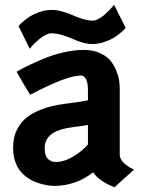

<svg xmlns="http://www.w3.org/2000/svg" viewBox="-20 -771 607 808"><path d="M106.9 -372.1Q90.8 -397.9 76.7 -422.1Q62.5 -446.3 56.2 -458L49.8 -469.2Q70.8 -481.4 94.2 -492.9Q117.7 -504.4 158.7 -522Q199.7 -539.6 245.6 -550.3Q291.5 -561 332 -561Q369.1 -561 397.7 -548.8Q426.3 -536.6 442.1 -518.8Q458 -501 468 -477.3Q478 -453.6 481 -434.3Q483.9 -415 483.9 -396V-119.1Q483.9 -116.7 484.1 -114.3Q484.4 -111.8 487.5 -104.2Q490.7 -96.7 496.3 -90.1Q502 -83.5 514.4 -74.2Q526.9 -64.9 543.9 -57.1L461.9 17.1Q395.5 -9.3 372.1 -45.9Q298.8 11.2 208 11.2Q200.7 11.2 190.7 10.3Q180.7 9.3 163.3 5.4Q146 1.5 129.6 -4.6Q113.3 -10.7 95.7 -22.9Q78.1 -35.2 65.2 -51.3Q52.2 -67.4 43.7 -92Q35.2 -116.7 35.2 -147Q35.2 -171.4 39.6 -192.1Q43.9 -212.9 57.6 -236.3Q71.3 -259.8 93.5 -277.6Q115.7 -295.4 154.5 -310.5Q193.4 -325.7 245.1 -333Q331.5 -344.2 350.1 -349.1V-396Q350.1 -403.3 349.1 -411.6Q348.1 -419.9 345.2 -429.9Q342.3 -439.9 335.7 -446.5Q329.1 -453.1 319.8 -453.1Q260.3 -453.1 106.9 -372.1ZM207 -89.8Q242.2 -86.9 281.7 -108.6Q321.3 -130.4 350.1 -163.1V-245.1Q338.9 -242.7 293 -236.8L261.2 -231.9Q168 -214.4 168 -147Q168 -129.9 172.6 -117.4Q177.2 -105 184.8 -99.6Q192.4 -94.2 197.3 -92.3Q202.1 -90.3 207 -89.8ZM460 -751 508.8 -653.8Q506.8 -651.4 502.9 -647Q499 -642.6 485.8 -631.6Q472.7 -620.6 458.3 -611.8Q443.8 -603 421.6 -595.2Q399.4 -587.4 377 -585.9Q355 -584.5 330.6 -591.1Q306.2 -597.7 287.1 -606.7Q268.1 -615.7 242.7 -623.3Q217.3 -630.9 194.8 -630.9Q184.1 -630.4 170.7 -623.5Q157.2 -616.7 146.2 -607.2Q135.3 -597.7 125.5 -588.4Q115.7 -579.1 110.4 -572.3L105 -565.9L58.1 -661.1Q60.1 -663.6 64 -668Q67.9 -672.4 80.8 -683.3Q93.8 -694.3 107.9 -703.1Q122.1 -711.9 144.3 -719.7Q166.5 -727.5 189 -729Q211.4 -730.5 237.3 -723.9Q263.2 -717.3 282.7 -708.3Q302.2 -699.2 326.7 -691.7Q351.1 -684.1 371.1 -684.1Q381.8 -684.6 395 -691.7Q408.2 -698.7 419.2 -708.5Q430.2 -718.3 439.7 -728Q449.2 -737.8 454.6 -744.1Z"/></svg>

Font: Junction Bold
Style: Bold
Weight: 700
Designer: Caroline Hadilaksono
Foundry: Caroline Hadilaksono
Version: Version 001.001